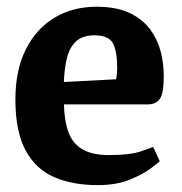

<svg xmlns="http://www.w3.org/2000/svg" viewBox="-20 -529 531 561"><path d="M265.7 11.9Q192.5 11.9 138.5 -11.3Q84.5 -34.6 54.8 -89.6Q25 -144.6 25 -238.3Q25 -324 55.4 -384.6Q85.7 -445.2 139.3 -477.3Q192.8 -509.3 261.7 -509.3Q320.6 -509.3 359.1 -490.9Q397.5 -472.4 419.3 -442.3Q441.1 -412.2 449.8 -377.1Q458.5 -342.1 458.5 -307.9Q458.5 -256 447 -240Q435.5 -224 412.1 -224H166.9Q167.7 -177 179.7 -143.6Q191.6 -110.1 220.5 -93Q249.5 -75.9 298.6 -75.9Q360.3 -75.9 392 -86.9Q423.7 -97.9 427.5 -99.9L446.8 -57.8Q443 -54 420.2 -36.8Q397.5 -19.6 358.6 -3.9Q319.8 11.9 265.7 11.9ZM166.6 -289.4 319.4 -297.4Q322.4 -315.4 322.4 -329.9Q322.4 -379.5 309.9 -402.6Q297.3 -425.8 255.8 -425.8Q220.9 -425.8 201.8 -407.8Q182.8 -389.7 175.5 -359Q168.1 -328.3 166.6 -289.4Z"/></svg>

Font: Faustina Light
Style: Regular
Weight: 300
Designer: Alfonso Garcia
Foundry: http://www.omnibus-type.com
Version: Version 1.200